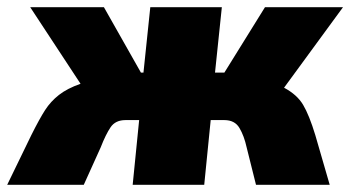

<svg xmlns="http://www.w3.org/2000/svg" viewBox="-42 -514 974 534"><path d="M835 -138 875 0H670L644 -104Q637 -136 624 -158Q611 -180 582 -180H544L526 0H327L345 -180H307Q279 -180 265.5 -160Q252 -140 238 -104L191 0H-22L45 -138Q68 -184 83.5 -208Q99 -232 122 -250Q145 -268 182 -281L42 -494H247L350 -312H357L376 -494H575L556 -312H582L695 -494H912L748 -270Q784 -251 801 -222.5Q818 -194 835 -138Z"/></svg>

Font: Nunito Sans Heavy Heavy
Style: Italic
Weight: 400
Italic angle: -4.541°
Designer: Vernon Adams
Foundry: Vernon Adams
Version: Version 2.002